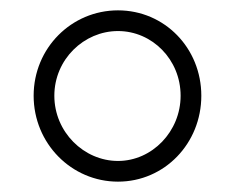

<svg xmlns="http://www.w3.org/2000/svg" viewBox="-20 -711 449 371"><path d="M45 -526C45 -434 118 -360 208 -360C298 -360 369 -434 369 -526C369 -618 298 -691 208 -691C118 -691 45 -618 45 -526ZM85 -526C85 -596 142 -651 208 -651C274 -651 329 -596 329 -526C329 -457 274 -400 208 -400C142 -400 85 -456 85 -526Z"/></svg>

Font: Charger Sport
Style: ExLit
Weight: 200
Designer: Jasper
Foundry: Cannot Into Space Fonts
Version: Version 1.1